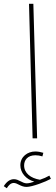

<svg xmlns="http://www.w3.org/2000/svg" viewBox="-69 -734 295 1019"><path d="M104 0H128L108 -714H85ZM-33 265C-24 250 -12 237 4 237C24 237 41 258 72 258C102 258 175 230 201 215L193 198C177 207 164 213 143 220C94 212 59 185 59 144C59 116 77 90 119 90C131 90 144 92 156 96L161 77C148 73 133 70 118 70C78 70 39 97 39 143C39 183 69 218 113 230C102 234 85 239 73 239C49 239 31 217 5 217C-15 217 -33 229 -49 254Z"/></svg>

Font: Noto Sans Arabic UI Cn Th
Style: Regular
Weight: 100
Width: 3
Designer: Monotype Design Team, Nadine Chahine and Nizar Qandah
Foundry: Monotype Imaging Inc.
Version: Version 2.010